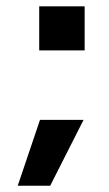

<svg xmlns="http://www.w3.org/2000/svg" viewBox="-20 -480 349 612"><path d="M36.5 112 107.5 -98H246.4L140 112ZM105 -319.3V-459.9H249.8V-319.3Z"/></svg>

Font: Maven Pro
Style: Regular
Weight: 400
Designer: Joe Prince
Foundry: Joe Prince
Version: Version 2.103